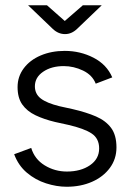

<svg xmlns="http://www.w3.org/2000/svg" viewBox="-20 -700 498 732"><path d="M234 12Q196 12 155.5 -1Q115 -14 82.5 -41.5Q50 -69 34 -112L99 -136Q112 -93 150.5 -69.5Q189 -46 235 -46Q288 -46 323 -70Q358 -94 358 -134Q358 -172 329.5 -191Q301 -210 240 -224L190 -235Q148 -245 115.5 -260.5Q83 -276 65 -301.5Q47 -327 47 -368Q47 -408 70.5 -439.5Q94 -471 135 -488.5Q176 -506 227 -506Q286 -506 336.5 -480Q387 -454 408 -405L345 -381Q332 -414 296.5 -431Q261 -448 223 -448Q176 -448 144.5 -426.5Q113 -405 113 -371Q113 -342 135.5 -324.5Q158 -307 207 -295L257 -284Q309 -272 346 -256Q383 -240 403.5 -212.5Q424 -185 424 -138Q424 -94 399 -60Q374 -26 331 -7Q288 12 234 12ZM228 -570Q202 -570 181 -590L87 -680H159L227 -620L296 -680H368L274 -590Q253 -570 228 -570Z"/></svg>

Font: Atkinson Hyperlegible Next Light
Style: Regular
Weight: 300
Designer: Elliott Scott, Megan Eiswerth, Linus Boman, Theodore Petrosky, Letters from Sweden
Foundry: Applied Design Works, Letters from Sweden
Version: Version 2.001